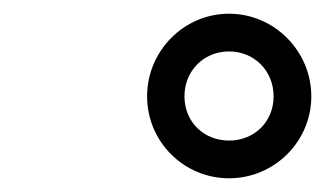

<svg xmlns="http://www.w3.org/2000/svg" viewBox="-20 -820 474 280"><path d="M194.5 -679.5C194.5 -613.5 248 -560 314 -560C380 -560 434 -613.5 434 -679.5C434 -745.5 380 -800 314 -800C248 -800 194.5 -745.5 194.5 -679.5ZM249 -679.5C249 -716.5 277 -745 314 -745C351 -745 379 -716.5 379 -679.5C379 -642.5 351 -615 314 -615C277 -615 249 -642.5 249 -679.5Z"/></svg>

Font: Bodoni* 48pt Fatface
Style: Italic
Weight: 900
Italic angle: -13°
Version: Version 2.3